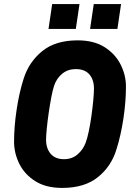

<svg xmlns="http://www.w3.org/2000/svg" viewBox="-20 -910 660 942"><path d="M285 12Q205 12 152.5 -21.5Q100 -55 74.5 -107Q49 -159 49 -215Q49 -288 61.5 -371.5Q74 -455 96 -524Q122 -606 187 -659Q252 -712 361 -712Q441 -712 493.5 -678.5Q546 -645 572 -593Q598 -541 598 -485Q598 -412 585.5 -328.5Q573 -245 551 -176Q526 -94 460.5 -41Q395 12 285 12ZM294 -129Q333 -129 360 -152Q387 -175 400 -209Q408 -230 415.5 -265.5Q423 -301 428.5 -340.5Q434 -380 437.5 -416.5Q441 -453 441 -475Q441 -519 418.5 -545Q396 -571 352 -571Q313 -571 285.5 -548.5Q258 -526 246 -491Q239 -471 232 -434.5Q225 -398 219 -356.5Q213 -315 209.5 -279.5Q206 -244 206 -225Q206 -182 228.5 -155.5Q251 -129 294 -129ZM422 -768 440 -890H574L556 -768ZM218 -768 236 -890H370L352 -768Z"/></svg>

Font: Finlandica
Style: Bold Italic
Weight: 700
Italic angle: -8°
Designer: Niklas Ekholm, Juho Hiilivirta, Jaakko Suomalainen
Foundry: Helsinki Type Studio
Version: Version 1.064; ttfautohint (v1.8.4.7-5d5b)